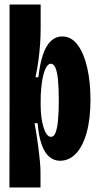

<svg xmlns="http://www.w3.org/2000/svg" viewBox="-20 -700 436 850"><path d="M21.7 130 22.3 -250.2V-680H160V-575.8Q160 -540 157.5 -504.2Q155 -468.5 150.1 -432.4Q145.2 -396.3 137.2 -358H149.8Q156.8 -419.5 170.8 -459.7Q184.8 -499.8 206.2 -519.2Q227.5 -538.7 254.8 -538.7Q296.2 -538.7 324 -500.9Q351.8 -463.2 366.2 -399.9Q380.5 -336.7 380.5 -258.8Q380.5 -172.2 363.2 -111.4Q346 -50.7 315.8 -19.5Q285.5 11.7 245.8 11.7Q219.7 11.7 198.9 -5.3Q178.2 -22.2 164.8 -59.2Q151.3 -96.3 146.5 -154.7H133Q136.8 -135.3 141.2 -107.2Q145.5 -79.2 149.7 -47.7Q153.8 -16.2 156.6 13Q159.3 42.2 159.3 63V130ZM205.8 -94.2Q218.8 -94.2 226.2 -113.2Q233.5 -132.3 236.9 -168.1Q240.3 -203.8 240.3 -253.8Q240.3 -311.5 236.6 -347.8Q232.8 -384.2 224.9 -401Q217 -417.8 205.2 -417.8Q197.2 -417.8 189.9 -409.5Q182.7 -401.2 177.2 -385.8Q171.7 -370.5 167.9 -349.8Q164.2 -329 162.1 -305Q160 -281 160 -255.5V-234.5Q160 -208.3 163 -183.3Q166 -158.3 172.1 -138.2Q178.2 -118 186.6 -106.1Q195 -94.2 205.8 -94.2Z"/></svg>

Font: Bricolage Grotesque 96pt ExtraBold Condensed
Style: Regular
Weight: 800
Width: 3
Version: Version 1.001;gftools[0.9.33.dev8+g029e19f]